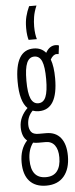

<svg xmlns="http://www.w3.org/2000/svg" viewBox="-65 -812 416 1065"><g transform="rotate(-5 143.5 -280.0)"><path d="M144 -195Q125 -195 109 -201Q78 -170 78 -125Q78 -101 89.5 -85.5Q101 -70 131 -70H173Q226 -70 254 -34.5Q282 1 282 66Q282 138 247.5 179Q213 220 149 220Q88 220 55.5 184Q23 148 23 79Q23 6 64 -39Q49 -51 42 -70.5Q35 -90 35 -114Q35 -145 47.5 -171Q60 -197 82 -218Q40 -258 40 -369Q40 -544 144 -544Q187 -544 212 -514Q233 -552 268 -552Q280 -552 286 -548L280 -501Q276 -502 269 -502Q250 -502 234 -475Q249 -434 249 -369Q249 -195 144 -195ZM144 -239Q173 -239 186 -270Q199 -301 199 -369Q199 -438 186 -468.5Q173 -499 144 -499Q116 -499 102.5 -468.5Q89 -438 89 -369Q89 -301 102.5 -270Q116 -239 144 -239ZM68 70Q68 173 151 173Q193 173 213.5 146Q234 119 234 70Q234 27 216.5 3Q199 -21 166 -21H124Q109 -21 96 -24Q68 13 68 70ZM167 -594H121Q118 -603 115.5 -620Q113 -637 113 -661Q113 -696 120 -724Q127 -752 140 -780H181Q167 -747 162.5 -719Q158 -691 158 -665Q158 -643 160.5 -624.5Q163 -606 167 -594Z"/></g></svg>

Font: Georama Extra Condensed Light
Style: Regular
Weight: 300
Width: 2
Designer: Jean-Baptiste Levee
Foundry: Production Type
Version: Version 1.000